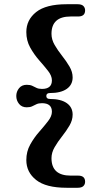

<svg xmlns="http://www.w3.org/2000/svg" viewBox="-20 -760 443 908"><path d="M199 -306Q199 -292 216 -292Q267.5 -292 295.5 -272.5Q323.5 -253 323.5 -218Q323.5 -191.5 308.5 -166Q293.5 -140.5 273.5 -115.2Q253.5 -90 238.5 -64.2Q223.5 -38.5 223.5 -12Q223.5 70.5 314 70.5H349.5Q382.5 70.5 382.5 99.5Q382.5 112 374.2 120Q366 128 347.5 128H295Q197.5 128 151 91.2Q104.5 54.5 104.5 -3Q104.5 -43.5 122.8 -76.2Q141 -109 165 -136.2Q189 -163.5 207.2 -187Q225.5 -210.5 225.5 -231.5Q225.5 -272 178.5 -272Q162.5 -272 152.5 -267.2Q142.5 -262.5 132.5 -257.5Q122.5 -252.5 106.5 -252.5Q83 -252.5 70 -268.8Q57 -285 57 -306Q57 -326.5 70 -342.8Q83 -359 106.5 -359Q122.5 -359 132.5 -354.2Q142.5 -349.5 152.5 -344.5Q162.5 -339.5 178.5 -339.5Q225.5 -339.5 225.5 -380Q225.5 -401.5 207.2 -424.8Q189 -448 165 -475.2Q141 -502.5 122.8 -535.2Q104.5 -568 104.5 -608.5Q104.5 -666 151 -703Q197.5 -740 295 -740H347.5Q366 -740 374.2 -731.8Q382.5 -723.5 382.5 -711Q382.5 -682 349.5 -682H314Q223.5 -682 223.5 -600Q223.5 -573 238.5 -547.2Q253.5 -521.5 273.5 -496.2Q293.5 -471 308.5 -445.5Q323.5 -420 323.5 -394Q323.5 -359 295.5 -339.5Q267.5 -320 216 -320Q199 -320 199 -306Z"/></svg>

Font: Fraunces 9pt Soft SemiBold
Style: Regular
Weight: 600
Version: Version 1.000;[b76b70a41]